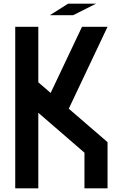

<svg xmlns="http://www.w3.org/2000/svg" viewBox="-20 -1020 665 1040"><path d="M250 -937.5 348.6 -1000H500L376 -937.5ZM187.5 0H62.5V-875H187.5V-574.2L254.4 -516.6L424.3 -875H562.5L352.5 -431.2L562.5 -250V0H437.5V-192.9L187.5 -409.2Z"/></svg>

Font: Oldtimer
Style: Regular
Weight: 400
Designer: GGBotNet
Foundry: GGBotNet
Version: 1.00